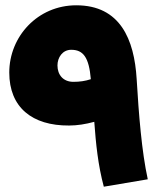

<svg xmlns="http://www.w3.org/2000/svg" viewBox="-20 -705 623 725"><path d="M372 0 538 -28C515 -133 504 -273 496 -407C487 -556 434 -685 268 -685C122 -685 15 -567 15 -431C15 -300 101 -230 241 -231C271 -231 303 -236 336 -245C342 -163 350 -82 372 0ZM197 -458C197 -488 216 -517 249 -517C294 -517 316 -489 323 -406C302 -399 281 -396 257 -396C219 -396 197 -422 197 -458Z"/></svg>

Font: Noto Sans Arabic UI Bk
Style: Regular
Weight: 900
Designer: Monotype Design Team, Nadine Chahine and Nizar Qandah
Foundry: Monotype Imaging Inc.
Version: Version 2.010